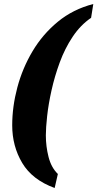

<svg xmlns="http://www.w3.org/2000/svg" viewBox="-20 -796 486 959"><path d="M253 143Q141 102 91 18Q41 -66 41 -170Q41 -263 66.5 -359Q92 -455 142.5 -540Q193 -625 269 -687.5Q345 -750 446 -776L435 -707Q382 -671 343 -612.5Q304 -554 278.5 -484.5Q253 -415 237.5 -345.5Q222 -276 215.5 -216.5Q209 -157 209 -120Q209 -65 222.5 -12Q236 41 269 73Z"/></svg>

Font: Noto Serif Tamil ExtraCondensed Black
Style: Italic
Weight: 900
Width: 2
Italic angle: -12°
Designer: Indian Type Foundry, Tom Grace, and the Monotype Design Team
Foundry: Monotype Imaging Inc.
Version: Version 2.003; ttfautohint (v1.8.4.7-5d5b)